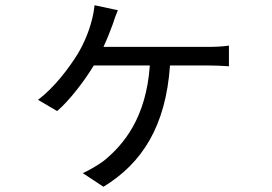

<svg xmlns="http://www.w3.org/2000/svg" viewBox="-20 -632 1040 733"><path d="M430 -593 341 -612C339 -593 335 -571 330 -553C320 -514 302 -468 276 -425C243 -372 187 -297 125 -251L198 -208C241 -244 300 -319 338 -382H552C538 -183 453 -80 375 -17C355 -2 317 20 296 29L375 81C523 -9 613 -151 629 -382H776C796 -382 828 -381 854 -379V-458C830 -454 797 -453 776 -453H375C389 -483 402 -516 411 -541C416 -558 422 -574 430 -593Z"/></svg>

Font: ChiuKong Gothic CL
Style: Regular
Weight: 400
Designer: Ryoko NISHIZUKA 西塚涼子 (kana, bopomofo & ideographs); Paul D. Hunt (Latin, Greek & Cyrillic); Sandoll Communications 산돌커뮤니
Foundry: Adobe
Version: Version 1.300